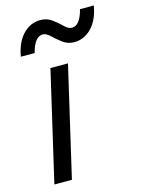

<svg xmlns="http://www.w3.org/2000/svg" viewBox="-110 -781 624 846"><g transform="rotate(-15 201.5 -358.5)"><path d="M403 -717Q392 -653 358 -618Q324 -583 279 -583Q249 -583 226 -600.5Q203 -618 185.5 -635Q168 -652 152 -652Q115 -652 97 -582H34Q45 -646 79 -681Q113 -716 158 -716Q188 -716 211 -699Q234 -682 251.5 -664.5Q269 -647 285 -647Q322 -647 340 -717ZM227 -500 111 0H31L147 -500Z"/></g></svg>

Font: Elaine Sans
Style: Italic
Weight: 400
Italic angle: -13°
Designer: Wei Huang
Foundry: Wei Huang
Version: Version 2.001;December 24, 2019;FontCreator 12.0.0.2547 64-b